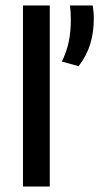

<svg xmlns="http://www.w3.org/2000/svg" viewBox="-20 -682 363 702"><path d="M64 0V-662H162V0ZM319 -662Q320 -654 321.5 -641.5Q323 -629 323 -614.5Q323 -564 310 -521.2Q297 -478.5 267.5 -440L206 -457Q223 -490.5 231 -527.8Q239 -565 239 -610Q239 -623.5 238.2 -635.8Q237.5 -648 235.5 -662Z"/></svg>

Font: Anek Latin Medium Medium
Style: Regular
Weight: 500
Version: Version 1.003